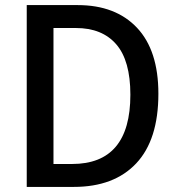

<svg xmlns="http://www.w3.org/2000/svg" viewBox="-20 -734 697 754"><path d="M602 -366Q602 -185 515 -92.5Q428 0 270 0H85V-714H285Q434 -714 518 -625Q602 -536 602 -366ZM492 -362Q492 -496 436.5 -560Q381 -624 278 -624H190V-90H263Q492 -90 492 -362Z"/></svg>

Font: Noto Sans Lao UI SemCond Med
Style: Regular
Weight: 500
Width: 4
Designer: Monotype Design Team
Foundry: Monotype Imaging Inc.
Version: Version 2.000; ttfautohint (v1.8.4.7-5d5b)